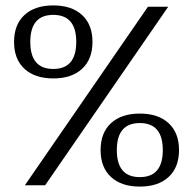

<svg xmlns="http://www.w3.org/2000/svg" viewBox="-20 -685 714 710"><path d="M32 -530Q32 -594 70.5 -629.5Q109 -665 177 -665Q245 -665 283.5 -629.5Q322 -594 322 -530Q322 -466 283.5 -430.5Q245 -395 177 -395Q109 -395 70.5 -430.5Q32 -466 32 -530ZM262 -530Q262 -630 177 -630Q92 -630 92 -530Q92 -430 177 -430Q262 -430 262 -530ZM352 -130Q352 -194 390.5 -229.5Q429 -265 497 -265Q565 -265 603.5 -229.5Q642 -194 642 -130Q642 -66 603.5 -30.5Q565 5 497 5Q429 5 390.5 -30.5Q352 -66 352 -130ZM582 -130Q582 -230 497 -230Q412 -230 412 -130Q412 -30 497 -30Q582 -30 582 -130ZM527 -660H602L147 0H72Z"/></svg>

Font: ZCOOL XiaoWei
Style: Regular
Weight: 400
Version: Version 1.000